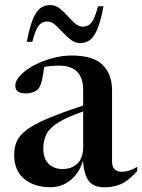

<svg xmlns="http://www.w3.org/2000/svg" viewBox="-20 -748 576 778"><path d="M536 -55Q498.5 -13.5 468.2 -1.2Q438 11 404 11Q357.5 11 338.5 -16.5Q319.5 -44 316.5 -97Q301.5 -47.5 266.5 -18.5Q231.5 10.5 184 10.5Q118.5 10.5 78 -23.2Q37.5 -57 37.5 -119.5Q37.5 -150.5 47.8 -174.8Q58 -199 86.8 -221Q115.5 -243 171 -266.8Q226.5 -290.5 317 -320.5V-383Q317 -482 219.5 -482Q185.5 -482 159 -476.5Q155.5 -446.5 150 -423Q144.5 -399.5 136 -389Q129 -380 114.8 -374.8Q100.5 -369.5 85 -369.5Q42 -369.5 42 -400Q42 -421.5 62.8 -443.2Q83.5 -465 117.2 -483Q151 -501 191 -512Q231 -523 269.5 -523Q359 -523 396.5 -484.5Q434 -446 434 -382.5V-94.5Q434 -71.5 444.8 -61.8Q455.5 -52 473.5 -52Q504.5 -52 536 -72ZM155.5 -146.5Q155.5 -104 177.8 -83.5Q200 -63 233 -63Q270.5 -63 293.8 -85.2Q317 -107.5 317 -151.5V-296.5Q248.5 -272.5 214 -250.2Q179.5 -228 167.5 -203Q155.5 -178 155.5 -146.5ZM399.5 -722.5Q387.5 -659.5 373.5 -627.5Q359.5 -595.5 342.5 -584.5Q325.5 -573.5 305 -573.5Q284.5 -573.5 267 -586.8Q249.5 -600 234 -617.2Q218.5 -634.5 203.2 -647.8Q188 -661 172 -661Q150 -661 136.8 -644.2Q123.5 -627.5 111 -578.5H88.5Q100.5 -641.5 114.5 -673.5Q128.5 -705.5 145.8 -716.5Q163 -727.5 184 -727.5Q204 -727.5 221.2 -714.2Q238.5 -701 253.8 -683.8Q269 -666.5 284.2 -653.2Q299.5 -640 316 -640Q337.5 -640 351 -656.8Q364.5 -673.5 377 -722.5Z"/></svg>

Font: Newsreader Display Medium
Style: Regular
Weight: 500
Designer: Hugues Gentile
Foundry: Production Type
Version: Version 1.001